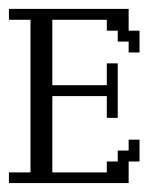

<svg xmlns="http://www.w3.org/2000/svg" viewBox="-20 -410 357 430"><path d="M0 0V-23.9H48.3V-365.7H0V-390.1H268.1V-341.3H292.5V-292.5H268.1V-316.9H243.7V-341.3H219.2V-365.7H97.2V-219.2H219.2V-268.1H243.7V-146H219.2V-194.8H97.2V-23.9H219.2V-48.3H243.7V-72.8H268.1V-97.2H292.5V-48.3H268.1V0Z"/></svg>

Font: FS Mondwest Regular
Style: Regular
Weight: 400
Designer: NZWStudios2024
Foundry: https://fontstruct.com
Version: Version 1.0